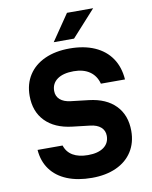

<svg xmlns="http://www.w3.org/2000/svg" viewBox="-110 -1125 970 1224"><g transform="rotate(-10 375.0 -513.0)"><path d="M385.3 -128.8Q450.8 -128.8 487.3 -155.4Q523.7 -182.1 523.7 -229.3Q523.7 -263.5 499.4 -285.1Q475.2 -306.7 429.9 -311.7L316.1 -325Q204.8 -338.3 144.2 -400.8Q83.5 -463.2 83.5 -564.8Q83.5 -642.1 120.5 -699.4Q157.5 -756.7 225.8 -787.6Q294.1 -818.6 386.7 -818.6Q479.5 -818.6 548.2 -788.3Q616.8 -758 655.8 -700.7Q694.7 -643.4 700.4 -562.9H544.4Q530.7 -615.3 490.2 -643.3Q449.8 -671.2 386.7 -671.2Q318.5 -671.2 280.7 -644.1Q242.9 -616.9 242.9 -568.7Q242.9 -534.5 267.1 -512.9Q291.4 -491.3 336.6 -486.3L450.5 -473Q562.1 -460 622.6 -397.4Q683 -334.8 683 -233.2Q683 -156.9 646.7 -99.8Q610.4 -42.7 543 -12Q475.5 18.6 385.3 18.6Q293.4 18.6 225.1 -9.2Q156.8 -37 118 -90Q79.2 -142.9 73.5 -217.1H235.5Q249.2 -173.7 287.3 -151.2Q325.5 -128.8 385.3 -128.8ZM410 -1045.3H579.4L425.7 -875.5H294.2Z"/></g></svg>

Font: Martian Mono VF sWd Rg
Style: Regular
Weight: 400
Width: 6
Monospace: yes
Designer: Roman Shamin
Foundry: Evil Martians
Version: Version 1.100